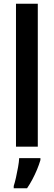

<svg xmlns="http://www.w3.org/2000/svg" viewBox="-20 -780 286 1021"><path d="M181 0H65V-760H181ZM195 71Q188 95 177 121.5Q166 148 152.5 173.5Q139 199 124 221H53V209Q59 191 65 164Q71 137 76 109Q81 81 82 61H195Z"/></svg>

Font: Noto Sans Khmer Condensed SemiBold
Style: Regular
Weight: 600
Width: 3
Designer: Danh Hong and the Monotype Design Team
Foundry: Monotype Imaging Inc.
Version: Version 2.004